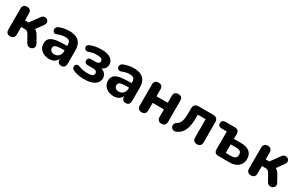

<svg xmlns="http://www.w3.org/2000/svg" viewBox="159 -1667 4373 2843"><g transform="rotate(30 2345.5 -245.5)"><path d="M140 8.5Q105 8.5 85.9 -10.6Q66.8 -29.8 66.8 -65.8V-423.8Q66.8 -459.8 85.9 -478.9Q105 -498 140 -498Q175 -498 193.8 -478.9Q212.5 -459.8 212.5 -423.8V-306.5H274.2L388.8 -464.2Q404.5 -486.8 425.2 -493.4Q446 -500 465.2 -494.2Q484.5 -488.5 497.1 -473.5Q509.8 -458.5 510.9 -438.1Q512 -417.8 496 -395.2L385.8 -241L356.5 -287.8Q383.2 -284.8 405 -272.2Q426.8 -259.8 445 -238.8Q463.2 -217.8 479.2 -188.5L533.8 -90Q547.2 -65.5 542.9 -45Q538.5 -24.5 522.6 -10.8Q506.8 3 485.6 6.5Q464.5 10 444.1 1.1Q423.8 -7.8 410.2 -32.2L348.5 -142.2Q337.2 -162.8 326 -174Q314.8 -185.2 301 -189.8Q287.2 -194.2 268 -194.2H212.5V-65.8Q212.5 -29.8 193.8 -10.6Q175 8.5 140 8.5Z M807.5 10.5Q753 10.5 710.6 -10.2Q668.2 -31 644.4 -66.6Q620.5 -102.2 620.5 -147.2Q620.5 -201.2 648.5 -232.6Q676.5 -264 739.2 -277.9Q802 -291.8 906.8 -291.8H958.8V-215H907.2Q854.2 -215 821.9 -209.1Q789.5 -203.2 775.4 -190Q761.2 -176.8 761.2 -153.8Q761.2 -124.5 781.6 -105.9Q802 -87.2 839.2 -87.2Q869 -87.2 892.1 -101Q915.2 -114.8 929 -138.9Q942.8 -163 942.8 -194.5V-309.8Q942.8 -354.5 922.2 -373.6Q901.8 -392.8 852.5 -392.8Q825.2 -392.8 793.2 -386.4Q761.2 -380 724 -364.2Q702 -355 685.6 -360.1Q669.2 -365.2 660.4 -379.4Q651.5 -393.5 651.6 -410.5Q651.8 -427.5 661.5 -443.5Q671.2 -459.5 693.2 -467.5Q739.8 -486 781.6 -493.4Q823.5 -500.8 858 -500.8Q934 -500.8 983.1 -478.1Q1032.2 -455.5 1056.6 -409.4Q1081 -363.2 1081 -291V-65.8Q1081 -29.8 1063.6 -10.6Q1046.2 8.5 1013.5 8.5Q980.8 8.5 962.9 -10.6Q945 -29.8 945 -65.8V-105L952.2 -99.8Q946 -66 926.4 -41.4Q906.8 -16.8 876.6 -3.1Q846.5 10.5 807.5 10.5Z M1403 10.5Q1353 10.5 1305.9 2Q1258.8 -6.5 1220 -23Q1198.8 -32 1188.8 -46.8Q1178.8 -61.5 1178.8 -77.8Q1178.8 -94 1187.9 -106.8Q1197 -119.5 1214.1 -123.9Q1231.2 -128.2 1254.8 -118.8Q1286.8 -105.8 1325.6 -98.8Q1364.5 -91.8 1399.5 -91.8Q1458.2 -91.8 1483.9 -104.9Q1509.5 -118 1509.5 -146.2Q1509.5 -170.8 1491.5 -183.6Q1473.5 -196.5 1438 -196.5H1348Q1321.8 -196.5 1307.1 -210.4Q1292.5 -224.2 1292.5 -248.2Q1292.5 -272.2 1307.1 -285.2Q1321.8 -298.2 1348 -298.2H1425.2Q1456.8 -298.2 1473.9 -310.4Q1491 -322.5 1491 -345.2Q1491 -370.5 1469 -384.1Q1447 -397.8 1387.5 -397.8Q1355 -397.8 1324 -392Q1293 -386.2 1263.2 -374.5Q1234.5 -364.5 1215.2 -373Q1196 -381.5 1188.8 -399.9Q1181.5 -418.2 1189.5 -437.2Q1197.5 -456.2 1223.2 -466.2Q1266.2 -484 1313.8 -492.4Q1361.2 -500.8 1413.8 -500.8Q1514.8 -500.8 1568.8 -464.1Q1622.8 -427.5 1622.8 -362Q1622.8 -316.5 1592.1 -285.1Q1561.5 -253.8 1509.8 -246V-260.8Q1572.8 -256 1607 -224.2Q1641.2 -192.5 1641.2 -138Q1641.2 -70 1579.2 -29.8Q1517.2 10.5 1403 10.5Z M1909.5 10.5Q1855 10.5 1812.6 -10.2Q1770.2 -31 1746.4 -66.6Q1722.5 -102.2 1722.5 -147.2Q1722.5 -201.2 1750.5 -232.6Q1778.5 -264 1841.2 -277.9Q1904 -291.8 2008.8 -291.8H2060.8V-215H2009.2Q1956.2 -215 1923.9 -209.1Q1891.5 -203.2 1877.4 -190Q1863.2 -176.8 1863.2 -153.8Q1863.2 -124.5 1883.6 -105.9Q1904 -87.2 1941.2 -87.2Q1971 -87.2 1994.1 -101Q2017.2 -114.8 2031 -138.9Q2044.8 -163 2044.8 -194.5V-309.8Q2044.8 -354.5 2024.2 -373.6Q2003.8 -392.8 1954.5 -392.8Q1927.2 -392.8 1895.2 -386.4Q1863.2 -380 1826 -364.2Q1804 -355 1787.6 -360.1Q1771.2 -365.2 1762.4 -379.4Q1753.5 -393.5 1753.6 -410.5Q1753.8 -427.5 1763.5 -443.5Q1773.2 -459.5 1795.2 -467.5Q1841.8 -486 1883.6 -493.4Q1925.5 -500.8 1960 -500.8Q2036 -500.8 2085.1 -478.1Q2134.2 -455.5 2158.6 -409.4Q2183 -363.2 2183 -291V-65.8Q2183 -29.8 2165.6 -10.6Q2148.2 8.5 2115.5 8.5Q2082.8 8.5 2064.9 -10.6Q2047 -29.8 2047 -65.8V-105L2054.2 -99.8Q2048 -66 2028.4 -41.4Q2008.8 -16.8 1978.6 -3.1Q1948.5 10.5 1909.5 10.5Z M2388 8.5Q2353 8.5 2333.9 -10.6Q2314.8 -29.8 2314.8 -65.8V-425.2Q2314.8 -462 2333.9 -480.4Q2353 -498.8 2388 -498.8Q2423 -498.8 2441.8 -480.4Q2460.5 -462 2460.5 -425.2V-307.2H2653.2V-425.2Q2653.2 -462 2672 -480.4Q2690.8 -498.8 2725.8 -498.8Q2760.8 -498.8 2779.9 -480.4Q2799 -462 2799 -425.2V-65.8Q2799 -29.8 2779.9 -10.6Q2760.8 8.5 2725.8 8.5Q2690.8 8.5 2672 -10.6Q2653.2 -29.8 2653.2 -65.8V-194.2H2460.5V-65.8Q2460.5 -29.8 2442.2 -10.6Q2424 8.5 2388 8.5Z M3333.5 8.5Q3298.5 8.5 3279.8 -10.6Q3261 -29.8 3261 -65.8V-377.2H3127V-321.8Q3127 -257 3118.2 -204.2Q3109.5 -151.5 3091.8 -111.6Q3074 -71.8 3045.8 -44Q3017.5 -16.2 2978.5 0.2Q2954 10.5 2933.8 5.9Q2913.5 1.2 2900.2 -12.4Q2887 -26 2883.5 -45Q2880 -64 2888.1 -82.6Q2896.2 -101.2 2919 -114.5Q2941.5 -127.5 2956 -146.8Q2970.5 -166 2978.6 -192.5Q2986.8 -219 2990.2 -252.1Q2993.8 -285.2 2993.8 -326.5V-409Q2993.8 -448.5 3014.8 -469.4Q3035.8 -490.2 3075 -490.2H3325.5Q3365 -490.2 3385.9 -469.4Q3406.8 -448.5 3406.8 -409V-65.8Q3406.8 -29.8 3387.6 -10.6Q3368.5 8.5 3333.5 8.5Z M3694.2 0Q3659.8 0 3641.4 -18.4Q3623 -36.8 3623 -71.2V-376.2H3537Q3506 -376.2 3489.2 -390.9Q3472.5 -405.5 3472.5 -433.2Q3472.5 -460.2 3489.2 -475.2Q3506 -490.2 3537 -490.2H3697.5Q3732 -490.2 3750.4 -471.9Q3768.8 -453.5 3768.8 -419V-333.8H3888.2Q3988 -333.8 4037.9 -292.2Q4087.8 -250.8 4087.8 -170Q4087.8 -119.2 4063 -80.9Q4038.2 -42.5 3993.9 -21.2Q3949.5 0 3888.2 0ZM3768.8 -93.8H3864Q3906.5 -93.8 3930.1 -112.2Q3953.8 -130.8 3953.8 -168.5Q3953.8 -205.5 3930.8 -222.8Q3907.8 -240 3864 -240H3768.8Z M4256 8.5Q4221 8.5 4201.9 -10.6Q4182.8 -29.8 4182.8 -65.8V-423.8Q4182.8 -459.8 4201.9 -478.9Q4221 -498 4256 -498Q4291 -498 4309.8 -478.9Q4328.5 -459.8 4328.5 -423.8V-306.5H4390.2L4504.8 -464.2Q4520.5 -486.8 4541.2 -493.4Q4562 -500 4581.2 -494.2Q4600.5 -488.5 4613.1 -473.5Q4625.8 -458.5 4626.9 -438.1Q4628 -417.8 4612 -395.2L4501.8 -241L4472.5 -287.8Q4499.2 -284.8 4521 -272.2Q4542.8 -259.8 4561 -238.8Q4579.2 -217.8 4595.2 -188.5L4649.8 -90Q4663.2 -65.5 4658.9 -45Q4654.5 -24.5 4638.6 -10.8Q4622.8 3 4601.6 6.5Q4580.5 10 4560.1 1.1Q4539.8 -7.8 4526.2 -32.2L4464.5 -142.2Q4453.2 -162.8 4442 -174Q4430.8 -185.2 4417 -189.8Q4403.2 -194.2 4384 -194.2H4328.5V-65.8Q4328.5 -29.8 4309.8 -10.6Q4291 8.5 4256 8.5Z"/></g></svg>

Font: Nunito ExtraLight
Style: Regular
Weight: 200
Designer: Vernon Adams
Foundry: Vernon Adams
Version: Version 3.602;April 4, 2023;FontCreator 14.0.0.2856 64-bit